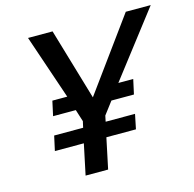

<svg xmlns="http://www.w3.org/2000/svg" viewBox="-104 -816 932 922"><g transform="rotate(-15 362.0 -355.0)"><path d="M477 -389H551L535 -316H423L376 -254L370 -225H516L501 -152H354L322 0H210L242 -152H98L114 -225H258L265 -256L246 -316H133L149 -389H223L114 -710H236L341 -354L600 -710H724Z"/></g></svg>

Font: Raleway-v4020 SemiBold
Style: Italic
Weight: 600
Italic angle: -12°
Designer: Matt McInerney, Pablo Impallari, Rodrigo Fuenzalida
Foundry: Matt McInerney, Pablo Impallari, Rodrigo Fuenzalida
Version: Version 4.020;PS 004.020;hotconv 1.0.88;makeotf.lib2.5.64775